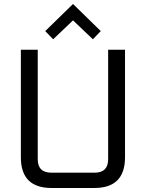

<svg xmlns="http://www.w3.org/2000/svg" viewBox="-20 -938 728 958"><path d="M84.1 -153.2V-690H168.3V-143.8Q168.3 -76.4 236.3 -76.4H452.3Q519.6 -76.4 519.6 -143.8V-690H603.8V-153.2Q603.8 0 450.6 0H237.3Q84.1 0 84.1 -153.2ZM205.8 -782.9 344.3 -918.1 482.8 -782.9 443.4 -742 344.3 -836.4 245.2 -742Z"/></svg>

Font: Oxanium ExtraLight
Style: Regular
Weight: 200
Designer: Severin Meyer
Version: Version 2.000